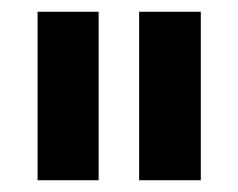

<svg xmlns="http://www.w3.org/2000/svg" viewBox="-20 -717 406 327"><path d="M44 -697H148V-410H44ZM217 -697H322V-410H217Z"/></svg>

Font: HK Grotesk
Style: Bold
Weight: 700
Designer: Alfredo Marco Pradil
Foundry: Hanken Design Co.
Version: Version 3.001